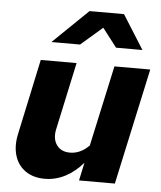

<svg xmlns="http://www.w3.org/2000/svg" viewBox="-53 -797 713 849"><g transform="rotate(5 303.0 -372.0)"><path d="M177 6Q126 6 91.5 -18Q57 -42 44 -84Q31 -126 42 -179L114 -516H273L209 -219Q199 -175 218.5 -147Q238 -119 278 -119Q301 -119 322 -128.5Q343 -138 363 -158L441 -516H600L488 0H329L346 -80Q310 -38 267 -16Q224 6 177 6ZM154 -599 310 -750H463L558 -599H441L377 -682L281 -599Z"/></g></svg>

Font: Red Hat Text VF
Style: Italic
Weight: 300
Italic angle: -12°
Designer: Pentagram, MCKL
Foundry: Pentagram, MCKL
Version: Version 1.023